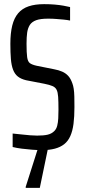

<svg xmlns="http://www.w3.org/2000/svg" viewBox="-20 -716 409 926"><path d="M182 8Q160 8 134.5 6Q109 4 85 1Q61 -2 41 -7V-72Q63 -70 84.5 -67.5Q106 -65 125.5 -63.5Q145 -62 159 -62Q191 -62 210 -66.5Q229 -71 242 -84Q252 -94 256 -110Q260 -126 261 -145.5Q262 -165 262 -187Q262 -226 260.5 -248.5Q259 -271 253 -283Q247 -295 233 -301Q219 -307 194 -312L106 -329Q81 -335 66 -347Q51 -359 43 -380Q35 -401 32.5 -431.5Q30 -462 30 -505Q30 -556 39 -592.5Q48 -629 67.5 -652Q87 -675 118 -685.5Q149 -696 193 -696Q220 -696 243.5 -694Q267 -692 286.5 -688.5Q306 -685 318 -682V-617Q303 -620 286.5 -621.5Q270 -623 251.5 -624.5Q233 -626 212 -626Q175 -626 154.5 -618.5Q134 -611 124 -596Q114 -580 111 -558.5Q108 -537 108 -505Q108 -461 111 -440Q114 -419 124 -411.5Q134 -404 156 -399L241 -382Q263 -378 280 -370.5Q297 -363 309 -350Q321 -337 329 -314Q333 -304 335.5 -288Q338 -272 338.5 -250.5Q339 -229 339 -200Q339 -153 334.5 -118.5Q330 -84 319 -59.5Q308 -35 289.5 -20.5Q271 -6 244.5 1Q218 8 182 8ZM104 190V185L167 -13H213V-8L172 190Z"/></svg>

Font: Saira ExtraCondensed Medium
Style: Regular
Weight: 500
Width: 2
Designer: Hector Gatti with collaboration of the Omnibus-Type team
Foundry: Omnibus-Type
Version: Version 1.101